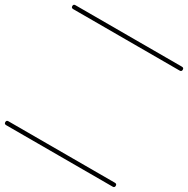

<svg xmlns="http://www.w3.org/2000/svg" viewBox="-216 -732 1248 1275"><g transform="rotate(30 408.5 -95.0)"><path d="M0 -555Q204 -555 408.5 -555Q613 -555 817 -555Q832 -555 832 -540Q832 -525 817 -525Q613 -525 408.5 -525Q204 -525 0 -525Q-15 -525 -15 -540Q-15 -555 0 -555ZM0 335Q204 335 408.5 335Q613 335 817 335Q832 335 832 350Q832 365 817 365Q613 365 408.5 365Q204 365 0 365Q-15 365 -15 350Q-15 335 0 335Z"/></g></svg>

Font: FRB American Cursive Just Guidelines
Style: Italic
Weight: 400
Italic angle: -25°
Version: Version 2.0;Modular Font Editor K font №1